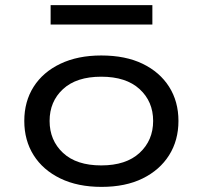

<svg xmlns="http://www.w3.org/2000/svg" viewBox="-20 -722 793 751"><path d="M377 9Q284 9 216 -24Q148 -57 111.5 -115Q75 -173 75 -249Q75 -325 111.5 -382.5Q148 -440 216 -472.5Q284 -505 376 -505Q471 -505 538 -472.5Q605 -440 641.5 -382.5Q678 -325 678 -249Q678 -173 641.5 -115Q605 -57 538 -24Q471 9 377 9ZM376 -75Q473 -75 526 -124Q579 -173 579 -249Q579 -325 526 -373.5Q473 -422 376 -422Q279 -422 226.5 -373.5Q174 -325 174 -249Q174 -173 226.5 -124Q279 -75 376 -75ZM178 -626V-702H576V-626Z"/></svg>

Font: Nunito Sans 7pt Expanded
Style: Regular
Weight: 400
Width: 7
Designer: Vernon Adams
Foundry: Vernon Adams
Version: Version 3.101;gftools[0.9.27]